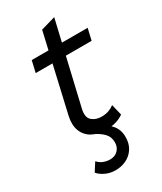

<svg xmlns="http://www.w3.org/2000/svg" viewBox="-212 -710 841 999"><g transform="rotate(-30 208.5 -210.0)"><path d="M235 8Q187 8 153 -11Q119 -30 105 -66Q91 -102 102 -152L207 -610L294 -635L180 -148Q170 -102 192.5 -82.5Q215 -63 249 -63Q274 -63 293 -70Q312 -77 326 -88L342 -22Q317 -5 291 1.5Q265 8 235 8ZM65 -431 81 -500H417L401 -431ZM167 -6 213 -29Q257 -10 280.5 19Q304 48 304 90Q304 131 285.5 159Q267 187 237.5 201Q208 215 174 215Q139 215 111.5 201Q84 187 72 171L104 121Q118 137 137 144.5Q156 152 177 152Q206 152 224 133.5Q242 115 242 87Q242 55 223 34Q204 13 167 -6Z"/></g></svg>

Font: Work Sans
Style: Italic
Weight: 400
Italic angle: -13°
Designer: Wei Huang
Foundry: Wei Huang
Version: Version 2.012